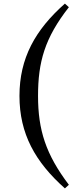

<svg xmlns="http://www.w3.org/2000/svg" viewBox="-20 -843 440 1065"><path d="M191 -311C191 -499 228 -632 362 -803L340 -823C175 -677 88 -520 88 -311C88 -101 175 55 340 202L362 182C234 13 191 -122 191 -311Z"/></svg>

Font: Noto Serif CJK TC
Style: Bold
Weight: 700
Designer: Ryoko NISHIZUKA 西塚涼子 (kana & ideographs); Frank Grießhammer (Latin, Greek & Cyrillic); Wenlong ZHANG 张文龙 (bopomofo); San
Foundry: Adobe
Version: Version 2.001;hotconv 1.1.0;makeotfexe 2.6.0